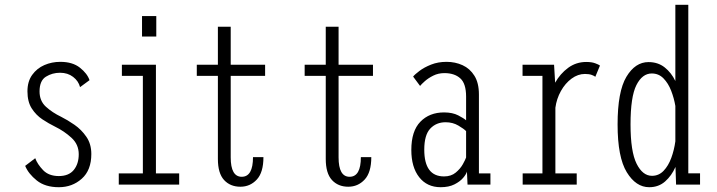

<svg xmlns="http://www.w3.org/2000/svg" viewBox="-20 -770 2990 801"><path d="M225.5 11Q168.5 11 133.5 -17Q98.5 -45 85 -78L127 -110Q136 -85 159.8 -60.2Q183.5 -35.5 225.5 -35.5Q267 -35.5 287.8 -61Q308.5 -86.5 308.5 -126.5Q308.5 -167.5 278.2 -195.2Q248 -223 209 -242Q183.5 -254.5 157 -272Q130.5 -289.5 112.5 -317.5Q94.5 -345.5 94.5 -389Q94.5 -430 114.2 -457.5Q134 -485 165 -498.5Q196 -512 231.5 -512Q282.5 -512 313.2 -487.8Q344 -463.5 353.5 -435.5L314 -406.5Q307.5 -432 285 -449.2Q262.5 -466.5 230.5 -466.5Q198 -466.5 171.5 -450Q145 -433.5 145 -388.5Q145 -349 171.5 -324.8Q198 -300.5 235.5 -282.5Q261.5 -269.5 290.5 -249.5Q319.5 -229.5 340.2 -199.5Q361 -169.5 361 -127.5Q361 -60 321.2 -24.5Q281.5 11 225.5 11Z M572.5 -703H632V-617.5H572.5ZM475.5 0V-46.5H576V-453.5H488.5V-500H630.5V-46.5H727.5V0Z M889 -107V-453.5H801V-500H889V-658.5H942.5V-500H1086V-453.5H942.5V-113.5Q942.5 -32.5 988.5 -32.5Q1035.5 -32.5 1035.5 -114.5H1079Q1079 -50.5 1051.2 -20.8Q1023.5 9 983 9Q940.5 9 914.8 -19Q889 -47 889 -107Z M1339 -107V-453.5H1251V-500H1339V-658.5H1392.5V-500H1536V-453.5H1392.5V-113.5Q1392.5 -32.5 1438.5 -32.5Q1485.5 -32.5 1485.5 -114.5H1529Q1529 -50.5 1501.2 -20.8Q1473.5 9 1433 9Q1390.5 9 1364.8 -19Q1339 -47 1339 -107Z M1818.5 11Q1761.5 11 1728.8 -30.8Q1696 -72.5 1696 -144.5Q1696 -223.5 1733.8 -262.2Q1771.5 -301 1832.5 -301Q1868 -301 1892 -288.5Q1916 -276 1924.5 -268V-367Q1924.5 -421.5 1900.2 -443.2Q1876 -465 1834 -465Q1808.5 -465 1787.5 -454.5Q1766.5 -444 1752.2 -431.2Q1738 -418.5 1732.5 -411.5L1703.5 -450.5Q1710.5 -459.5 1730 -474.2Q1749.5 -489 1778.5 -500.5Q1807.5 -512 1843 -512Q1879 -512 1909.8 -498Q1940.5 -484 1959.2 -454Q1978 -424 1978 -376V-46.5H2026V0H1930.5L1928 -54Q1925 -43 1912 -27.8Q1899 -12.5 1875.8 -0.8Q1852.5 11 1818.5 11ZM1832.5 -34Q1862 -34 1881.2 -50Q1900.5 -66 1911 -85Q1921.5 -104 1924.5 -113V-223Q1916 -232 1892.5 -246Q1869 -260 1839 -260Q1800 -260 1775 -233.5Q1750 -207 1750 -145.5Q1750 -34 1832.5 -34Z M2160.5 0V-46.5H2243V-453.5H2160V-500H2291.5L2296 -425Q2317 -462.5 2350.2 -487Q2383.5 -511.5 2426 -511.5Q2448.5 -511.5 2463.2 -506Q2478 -500.5 2483 -496.5L2463.5 -449.5Q2460.5 -453 2449.2 -457.2Q2438 -461.5 2420.5 -461.5Q2391 -461.5 2364.5 -442Q2338 -422.5 2320 -390.2Q2302 -358 2297 -320.5V-46.5H2386V0Z M2688.5 11Q2633 11 2594.8 -51.5Q2556.5 -114 2556.5 -251Q2556.5 -388 2593.2 -449.5Q2630 -511 2685.5 -511Q2725 -511 2753 -488.8Q2781 -466.5 2797.5 -432V-750H2851.5V-47H2900.5V0H2800.5L2798 -73.5Q2782 -37 2754.8 -13Q2727.5 11 2688.5 11ZM2610.5 -251Q2610.5 -137.5 2635.8 -87Q2661 -36.5 2700 -36.5Q2728.5 -36.5 2748.5 -57.5Q2768.5 -78.5 2780.5 -111.2Q2792.5 -144 2797.5 -180.5V-328Q2792 -360.5 2780 -391.5Q2768 -422.5 2748 -443Q2728 -463.5 2699 -463.5Q2659.5 -463.5 2635 -415Q2610.5 -366.5 2610.5 -251Z"/></svg>

Font: Trispace Condensed ExtraLight
Style: Regular
Weight: 200
Width: 3
Designer: Tyler Finck
Foundry: Etcetera Type Company
Version: Version 1.210; ttfautohint (v1.8.3)